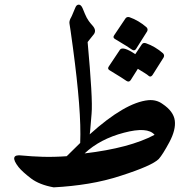

<svg xmlns="http://www.w3.org/2000/svg" viewBox="-20 -764 832 826"><path d="M294 -557Q281 -653 279 -662Q277 -672 284 -686Q286 -687 304 -731Q309 -744 319 -744Q329 -744 336 -727Q341 -714 345.5 -704Q350 -694 353 -688Q356 -682 362 -673.5Q368 -665 378 -654Q396 -634 384 -617Q371 -601 364 -592Q357 -583 357 -583Q368 -462 372.5 -384.5Q377 -307 374 -275Q371 -243 369.5 -221Q368 -199 366 -186Q518 -323 618 -333Q653 -336 679 -317Q727 -285 732 -245Q737 -206 709 -153Q680 -99 663 -80Q634 -51 500 -8Q433 14 360.5 26Q288 38 211 42Q150 31 114 4Q76 -25 60 -45Q38 -73 41.5 -86Q45 -99 75 -95Q115 -91 163 -89.5Q211 -88 267 -92L325 -149Q328 -219 320 -321Q312 -423 294 -557ZM513 -193Q410 -166 344 -104Q538 -127 645 -184Q615 -220 513 -193ZM590 -573Q596 -582 608 -578Q628 -571 646.5 -560Q665 -549 681 -535Q689 -527 684 -517L636 -441Q628 -430 619 -438Q615 -442 603 -449.5Q591 -457 573 -468L542 -419Q535 -409 524 -416Q519 -420 500.5 -431.5Q482 -443 451 -462Q441 -468 448 -478L496 -550Q508 -567 562 -531ZM520 -685Q526 -693 537 -690Q557 -683 575.5 -672Q594 -661 610 -647Q618 -639 613 -629L565 -553Q558 -543 547 -551Q537 -559 475 -596Q464 -602 471 -612Z"/></svg>

Font: Amiri
Style: Bold
Weight: 700
Designer: Khaled Hosny
Version: Version 0.113